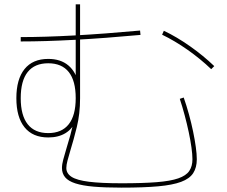

<svg xmlns="http://www.w3.org/2000/svg" viewBox="-20 -820 1040 880"><path d="M537 40Q462 40 410 35.5Q358 31 325.5 20.5Q293 10 278.5 -7.5Q264 -25 264 -50Q264 -67 270 -89Q276 -111 284 -138Q293 -167 302.5 -201Q312 -235 319 -275L329 -269Q313 -230 280.5 -210Q248 -190 201 -190Q130 -190 92.5 -236.5Q55 -283 55 -370Q55 -457 92.5 -503.5Q130 -550 201 -550Q258 -550 293.5 -520Q329 -490 341 -433H327V-800H347V-370Q347 -298 332 -237.5Q317 -177 303 -132Q295 -105 289.5 -84.5Q284 -64 284 -50Q284 -25 308 -9.5Q332 6 387.5 13Q443 20 537 20Q634 20 697.5 15Q761 10 797 -2.5Q833 -15 847.5 -36.5Q862 -58 862 -90Q862 -112 857.5 -144.5Q853 -177 845 -214.5Q837 -252 826.5 -291.5Q816 -331 804 -367L822 -373Q835 -336 846 -296Q857 -256 865 -217.5Q873 -179 877.5 -146Q882 -113 882 -90Q882 -52 865.5 -26.5Q849 -1 810 13.5Q771 28 704.5 34Q638 40 537 40ZM201 -210Q263 -210 295 -250.5Q327 -291 327 -370Q327 -450 295 -490Q263 -530 201 -530Q139 -530 107 -490Q75 -450 75 -370Q75 -291 107 -250.5Q139 -210 201 -210ZM948 -503Q899 -550 840 -591.5Q781 -633 723 -661L731 -679Q790 -651 851 -608Q912 -565 962 -517ZM75 -650Q184 -650 321 -657.5Q458 -665 622 -680L624 -660Q461 -645 323 -637.5Q185 -630 75 -630Z"/></svg>

Font: M PLUS 2 Thin
Style: Regular
Weight: 100
Designer: Coji Morishita
Foundry: UNDERFOREST DESIGN
Version: Version 1.001